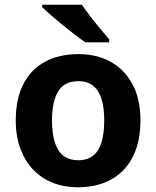

<svg xmlns="http://www.w3.org/2000/svg" viewBox="-20 -786 665 816"><path d="M577 -274Q577 -206 558.5 -153Q540 -100 505.5 -64Q471 -28 422 -9Q373 10 311 10Q253 10 205 -9Q157 -28 122 -64Q87 -100 67 -153Q47 -206 47 -274Q47 -365 79 -428Q111 -491 171 -523.5Q231 -556 314 -556Q391 -556 450 -523.5Q509 -491 543 -428Q577 -365 577 -274ZM201 -274Q201 -221 212.5 -183Q224 -145 248.5 -125Q273 -105 313 -105Q352 -105 376.5 -125Q401 -145 412 -183Q423 -221 423 -274Q423 -328 411.5 -365Q400 -402 376 -421.5Q352 -441 312 -441Q254 -441 227.5 -398Q201 -355 201 -274ZM328 -766Q343 -744 363.5 -717Q384 -690 406 -664Q428 -638 444 -619V-606H343Q324 -619 298.5 -638.5Q273 -658 246.5 -679.5Q220 -701 196.5 -721.5Q173 -742 159 -756V-766Z"/></svg>

Font: Noto Sans Khmer
Style: Bold
Weight: 700
Version: Version 2.003